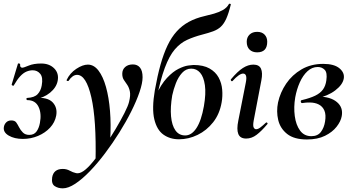

<svg xmlns="http://www.w3.org/2000/svg" viewBox="-20 -748 1939 1049"><path d="M101 -378Q109 -378 136.5 -389.5Q164 -401 205 -401Q250 -401 276.5 -374Q303 -347 295 -306Q288 -270 253.5 -241.5Q219 -213 168 -205L172 -213Q240 -218 267.5 -189Q295 -160 287 -116Q280 -79 253.5 -50.5Q227 -22 188 -5.5Q149 11 105 11Q59 11 28 -7Q-3 -25 1 -53Q3 -68 13.5 -79Q24 -90 42 -90Q61 -90 69 -78.5Q77 -67 84 -53Q92 -37 105 -24Q118 -11 140 -11Q166 -11 179.5 -29.5Q193 -48 198 -76Q208 -128 190.5 -164.5Q173 -201 129 -201Q125 -201 124.5 -207Q124 -213 129 -213Q168 -215 185.5 -233.5Q203 -252 208 -281Q216 -325 200 -344.5Q184 -364 159 -364Q142 -364 125 -357Q108 -350 91 -332Q74 -314 55 -281Q54 -278 48.5 -280.5Q43 -283 44 -287L78 -400Q80 -403 85.5 -401Q91 -399 90 -396Q89 -386 93 -382Q97 -378 101 -378Z M323 281Q297 281 278.5 268.5Q260 256 265 221Q273 175 323 175Q344 175 361 184.5Q378 194 396 198Q414 202 437 186Q459 171 489 134.5Q519 98 551 51.5Q583 5 611.5 -43Q640 -91 660 -130.5Q680 -170 685 -191Q694 -227 689.5 -248.5Q685 -270 675.5 -284Q666 -298 657 -311Q648 -324 648 -345Q648 -368 664 -382Q680 -396 706 -396Q731 -396 745 -378.5Q759 -361 759 -326Q759 -294 742.5 -245.5Q726 -197 697.5 -140Q669 -83 632 -24Q595 35 554 89.5Q513 144 471 187.5Q429 231 391 256Q353 281 323 281ZM502 135Q507 -94 479 -216.5Q451 -339 401 -339Q388 -339 376 -330Q364 -321 356 -308Q354 -304 348.5 -305.5Q343 -307 344 -311Q362 -349 397 -372Q432 -395 460 -395Q493 -395 518 -362.5Q543 -330 559 -273Q575 -216 581 -142Q587 -68 582 16Z M958 13Q909 13 873 -12.5Q837 -38 823 -96.5Q809 -155 826 -255Q840 -334 857 -394.5Q874 -455 895.5 -500Q917 -545 945.5 -576.5Q974 -608 1011.5 -628.5Q1049 -649 1097 -660Q1123 -666 1149.5 -673.5Q1176 -681 1198 -693.5Q1220 -706 1230 -725Q1232 -729 1237 -727.5Q1242 -726 1241 -723Q1229 -674 1216 -645.5Q1203 -617 1186 -601.5Q1169 -586 1144.5 -577Q1120 -568 1085 -559Q1039 -547 1002 -530Q965 -513 935 -478Q905 -443 880.5 -377.5Q856 -312 834 -202L831 -225Q860 -288 892.5 -322.5Q925 -357 955.5 -372Q986 -387 1008 -390Q1030 -393 1037 -393Q1091 -393 1124.5 -374Q1158 -355 1174.5 -324.5Q1191 -294 1194 -258Q1197 -222 1191 -189Q1180 -125 1144.5 -80Q1109 -35 1059.5 -11Q1010 13 958 13ZM992 -8Q1027 -8 1053.5 -48.5Q1080 -89 1094 -168Q1106 -237 1099.5 -282.5Q1093 -328 1073.5 -350.5Q1054 -373 1025 -373Q996 -373 975 -350Q954 -327 941 -293.5Q928 -260 921 -227Q910 -162 914.5 -112.5Q919 -63 938.5 -35.5Q958 -8 992 -8Z M1325 9Q1292 9 1282 -16Q1272 -41 1282 -89L1323 -297Q1333 -346 1308 -346Q1298 -346 1283.5 -336Q1269 -326 1251 -306Q1247 -302 1243 -306.5Q1239 -311 1242 -315Q1278 -358 1307 -376.5Q1336 -395 1364 -395Q1396 -395 1406 -372.5Q1416 -350 1408 -309L1366 -89Q1361 -61 1366 -51.5Q1371 -42 1379 -42Q1390 -42 1403 -52Q1416 -62 1432 -77Q1436 -81 1440 -77Q1444 -73 1440 -69Q1409 -32 1382 -11.5Q1355 9 1325 9ZM1385 -462Q1359 -462 1343.5 -477Q1328 -492 1328 -520Q1328 -544 1343.5 -559Q1359 -574 1385 -574Q1411 -574 1425.5 -559Q1440 -544 1440 -520Q1440 -462 1385 -462Z M1657 14Q1587 14 1549 -16Q1511 -46 1500 -92.5Q1489 -139 1499 -188Q1511 -243 1543.5 -291Q1576 -339 1627.5 -369Q1679 -399 1746 -399Q1806 -399 1835 -374.5Q1864 -350 1858 -318Q1852 -285 1811.5 -254Q1771 -223 1706 -209L1721 -220Q1785 -220 1820.5 -190.5Q1856 -161 1847 -113Q1842 -85 1819 -55.5Q1796 -26 1755.5 -6Q1715 14 1657 14ZM1681 -4Q1716 -4 1733.5 -27.5Q1751 -51 1756 -84Q1762 -121 1752.5 -143.5Q1743 -166 1722 -177Q1701 -188 1671 -188Q1662 -188 1652.5 -187.5Q1643 -187 1632 -185Q1625 -184 1623.5 -192Q1622 -200 1629 -201Q1675 -212 1702.5 -225.5Q1730 -239 1744.5 -259Q1759 -279 1763 -309Q1769 -351 1754 -366.5Q1739 -382 1716 -382Q1685 -382 1660 -359Q1635 -336 1618 -298Q1601 -260 1593 -216Q1584 -163 1590.5 -114Q1597 -65 1619.5 -34.5Q1642 -4 1681 -4Z"/></svg>

Font: Cormorant
Style: Bold Italic
Weight: 700
Italic angle: -10°
Designer: Christian Thalmann (Catharsis Fonts)
Foundry: Catharsis Fonts
Version: Version 4.000